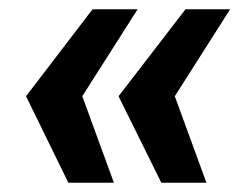

<svg xmlns="http://www.w3.org/2000/svg" viewBox="-20 -471 528 413"><path d="M157 -264 225 -78H127L36 -264L179 -451H276ZM356 -264 424 -78H327L235 -264L379 -451H475Z"/></svg>

Font: Genos Thin ExtraBold
Style: Italic
Weight: 800
Italic angle: -8°
Version: Version 1.010